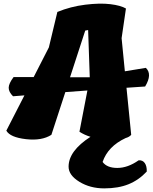

<svg xmlns="http://www.w3.org/2000/svg" viewBox="-20 -773 844 1061"><path d="M547 122Q571 155 628.5 155Q686 155 746 113Q768 111 780 128Q792 145 791 175Q747 222 690.5 245Q634 268 556 268Q478 268 418.5 231.5Q359 195 359 148Q359 61 480 -17Q447 -27 419 -45L463 -273L341 -264L264 -28Q211 6 123.5 -4Q36 -14 15 -51L115 -246L52 -241Q28 -265 28 -288Q28 -311 55 -347H166L250 -511L297 -707Q370 -737 451 -747Q532 -757 589.5 -750Q647 -743 676 -726L652 -562L670 -379L786 -398Q823 -363 782 -295L679 -288L705 -28Q695 -16 674 -10Q576 36 547 122ZM367 -346H476L467 -607L451 -604Z"/></svg>

Font: Tillana ExtraBold
Style: Regular
Weight: 800
Designer: Lipi Raval (Devanagari, Latin), Jonny Pinhorn (Latin)
Foundry: Indian Type Foundry
Version: Version 2.003;PS 1.0;hotconv 1.0.79;makeotf.lib2.5.61930; tt